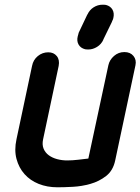

<svg xmlns="http://www.w3.org/2000/svg" viewBox="-20 -786 596 815"><path d="M351 -725V-724Q360 -744 377.5 -755Q395 -766 415 -766Q425 -766 430 -765Q449 -760 457.5 -745Q466 -730 461 -709Q460 -706 459 -702.5Q458 -699 455 -694L456 -695L418 -617L419 -618Q410 -598 392 -587Q374 -576 356 -576Q345 -576 341 -577Q322 -582 313.5 -597Q305 -612 310 -632Q310 -634 311 -635.5Q312 -637 312 -639L314 -647ZM440 -509Q445 -532 464 -548.5Q483 -565 508 -565Q533 -565 546.5 -548.5Q560 -532 555 -509L469 -105Q460 -62 430.5 -39Q401 -16 364 -5.5Q327 5 289 7Q251 9 224 9Q180 9 144 -5.5Q108 -20 84 -47Q60 -74 50 -111.5Q40 -149 50 -195L116 -506Q121 -532 140.5 -548Q160 -564 185 -564Q208 -564 221 -548Q234 -532 229 -506L163 -195Q158 -172 165 -155Q172 -138 187 -127Q202 -116 222.5 -110.5Q243 -105 265 -105Q287 -105 312.5 -108Q338 -111 355 -113Z"/></svg>

Font: VDS
Style: Bold Italic
Weight: 700
Designer: artmaker
Foundry: artmaker
Version: Version 1.000 2009 initial release